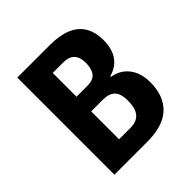

<svg xmlns="http://www.w3.org/2000/svg" viewBox="-154 -651 759 759"><g transform="rotate(-45 225.5 -271.5)"><path d="M403 -407Q403 -358 382 -328Q361 -298 321 -287V-283Q365 -276 390.5 -243Q416 -210 416 -158Q416 -120 405 -90.5Q394 -61 372 -40.5Q350 -20 317 -10Q284 0 241 0H57V-543H238Q293 -543 329.5 -528Q366 -513 384.5 -482.5Q403 -452 403 -407ZM302 -169Q302 -209 285 -225.5Q268 -242 234 -242H169V-86H233Q268 -86 285 -106.5Q302 -127 302 -169ZM290 -393Q290 -425 274.5 -441Q259 -457 227 -457H169V-324H231Q262 -324 276 -341.5Q290 -359 290 -393Z"/></g></svg>

Font: Noto Sans Display ExtraCondensed SemiBold
Style: Regular
Weight: 600
Width: 2
Designer: Monotype Design Team
Foundry: Monotype Imaging Inc.
Version: Version 2.003